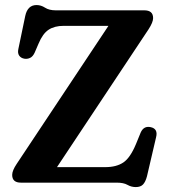

<svg xmlns="http://www.w3.org/2000/svg" viewBox="-20 -742 689 780"><path d="M583.5 -623 211.5 -63H407.5Q452.5 -63 480.8 -81.8Q509 -100.5 532.5 -157L551.5 -203.5Q564 -231.5 592 -225.5Q623 -219 614 -184L577 -25.5Q571 -3 561 7.5Q551 18 531.5 18Q513.5 18 497.8 9Q482 0 454 0H65Q29.5 0 29.5 -31.5Q29.5 -49 48 -76.5L420.5 -637H238.5Q201.5 -637 177.5 -621.2Q153.5 -605.5 136.5 -564.5L121 -528.5Q113.5 -512 102.2 -506.8Q91 -501.5 79 -503.5Q65 -506 58 -516Q51 -526 54.5 -542.5L82.5 -677Q92 -721.5 128.5 -721.5Q146.5 -721.5 163 -710.8Q179.5 -700 207 -700H566.5Q602 -700 602 -668.5Q602 -651.5 583.5 -623Z"/></svg>

Font: Fraunces 9pt S050 SemiBold
Style: Regular
Weight: 600
Version: Version 1.000; ttfautohint (v1.8.3)